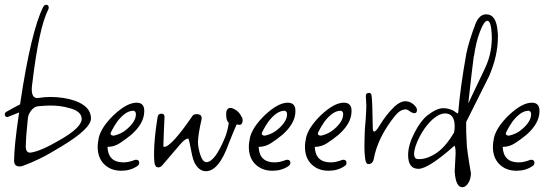

<svg xmlns="http://www.w3.org/2000/svg" viewBox="-27 -694 2293 804"><path d="M55 3Q32 3 32 -21Q32 -82 53 -223L5 -204Q-7 -204 -7 -215Q-7 -222 0 -226Q15 -235 29.5 -242.5Q44 -250 57 -257Q80 -412 104.5 -514Q129 -616 154 -665Q159 -674 166 -674Q177 -674 177 -662Q177 -660 176.5 -658Q176 -656 175 -654Q136 -578 108 -343Q107 -336 106.5 -330.5Q106 -325 106 -320Q106 -279 135 -284Q148 -286 159.5 -287Q171 -288 181 -288Q242 -288 287 -272Q354 -248 354 -198Q354 -155 229 -80Q179 -49 139 -29.5Q99 -10 70 0Q63 3 55 3ZM102 -55Q144 -61 224 -108Q315 -160 315 -196Q315 -229 261 -242Q227 -252 185 -252Q178 -252 164.5 -251.5Q151 -251 131 -249Q115 -246 103.5 -231Q92 -216 90 -201Q89 -188 87 -169.5Q85 -151 83 -127L81 -87Q79 -52 102 -55Z M481 21Q437 21 409.5 -6Q382 -33 382 -79Q382 -89 383.5 -99Q385 -109 387 -119Q398 -162 448 -211Q504 -264 545 -264Q579 -264 577 -226Q576 -177 523 -130Q500 -111 475.5 -95Q451 -79 424 -79H423Q426 -14 490 -14Q511 -14 537 -24Q539 -25 543 -25Q556 -25 556 -12Q556 -3 547 2Q519 21 481 21ZM450 -126Q481 -133 503 -152Q542 -185 542 -215V-217Q542 -224 537 -228Q532 -232 530 -230Q499 -230 464 -185Q459 -178 452 -166.5Q445 -155 437 -139Q436 -137 436 -135Q436 -126 450 -126Z M835 23Q806 23 787 -14Q782 -25 778 -41.5Q774 -58 770 -80Q764 -115 760 -114Q747 -112 728 -90L652 -1Q644 7 636 7Q623 7 620 -11Q619 -19 618.5 -28.5Q618 -38 618 -49Q618 -113 633 -204Q635 -218 649 -218Q662 -218 662 -204Q661 -182 659.5 -151.5Q658 -121 657 -81Q659 -79 661 -79Q690 -79 780 -210Q785 -216 796 -216Q821 -216 817 -194Q802 -128 802 -98Q802 -80 810 -51Q821 -15 837 -15Q873 -15 916 -120Q927 -149 931 -180Q920 -188 920 -215Q920 -242 938 -242Q948 -242 962.5 -232Q977 -222 985 -204H986Q989 -197 989 -190Q989 -173 977 -171L964 -173Q959 -162 951 -143Q943 -124 932 -96Q890 23 835 23Z M1114 21Q1070 21 1042.5 -6Q1015 -33 1015 -79Q1015 -89 1016.5 -99Q1018 -109 1020 -119Q1031 -162 1081 -211Q1137 -264 1178 -264Q1212 -264 1210 -226Q1209 -177 1156 -130Q1133 -111 1108.5 -95Q1084 -79 1057 -79H1056Q1059 -14 1123 -14Q1144 -14 1170 -24Q1172 -25 1176 -25Q1189 -25 1189 -12Q1189 -3 1180 2Q1152 21 1114 21ZM1083 -126Q1114 -133 1136 -152Q1175 -185 1175 -215V-217Q1175 -224 1170 -228Q1165 -232 1163 -230Q1132 -230 1097 -185Q1092 -178 1085 -166.5Q1078 -155 1070 -139Q1069 -137 1069 -135Q1069 -126 1083 -126Z M1349 21Q1305 21 1277.5 -6Q1250 -33 1250 -79Q1250 -89 1251.5 -99Q1253 -109 1255 -119Q1266 -162 1316 -211Q1372 -264 1413 -264Q1447 -264 1445 -226Q1444 -177 1391 -130Q1368 -111 1343.5 -95Q1319 -79 1292 -79H1291Q1294 -14 1358 -14Q1379 -14 1405 -24Q1407 -25 1411 -25Q1424 -25 1424 -12Q1424 -3 1415 2Q1387 21 1349 21ZM1318 -126Q1349 -133 1371 -152Q1410 -185 1410 -215V-217Q1410 -224 1405 -228Q1400 -232 1398 -230Q1367 -230 1332 -185Q1327 -178 1320 -166.5Q1313 -155 1305 -139Q1304 -137 1304 -135Q1304 -126 1318 -126Z M1515 -7Q1505 -7 1502 -30.5Q1499 -54 1499 -79Q1499 -95 1499.5 -108.5Q1500 -122 1500 -129Q1500 -139 1501 -154.5Q1502 -170 1504 -190Q1507 -231 1507 -252Q1507 -262 1506 -271.5Q1505 -281 1505 -289V-293Q1505 -305 1518 -305Q1528 -305 1529 -293Q1531 -282 1532 -248Q1533 -214 1534 -158Q1534 -143 1540 -143Q1547 -143 1561 -166Q1590 -214 1624 -247Q1649 -270 1670 -270Q1695 -270 1713 -248Q1719 -241 1719 -233Q1719 -220 1708 -220Q1704 -220 1699 -223L1698 -222Q1679 -236 1673 -236Q1649 -236 1628 -210Q1555 -120 1538 -28Q1534 -7 1515 -7Z M1909 90Q1881 90 1877 23L1880 -33Q1883 -75 1876 -84Q1767 13 1725 13Q1682 13 1682 -45Q1682 -87 1709 -139Q1735 -189 1763 -211Q1802 -241 1829 -241Q1850 -241 1871 -231Q1873 -230 1875.5 -228Q1878 -226 1881 -224Q1888 -219 1889 -219Q1892 -219 1892 -225Q1896 -275 1904.5 -336.5Q1913 -398 1926 -471Q1931 -495 1940.5 -526Q1950 -557 1964 -594Q1980 -634 2009 -634Q2052 -634 2057 -560Q2058 -555 2058 -549.5Q2058 -544 2058 -539Q2058 -461 2021 -375L1925 -183Q1924 -149 1928 -82Q1929 -72 1931.5 -53.5Q1934 -35 1937 -16Q1940 3 1942.5 16.5Q1945 30 1945 31Q1945 55 1934 72.5Q1923 90 1909 90ZM1934 -261 2001 -402Q2021 -443 2027.5 -480.5Q2034 -518 2032 -552Q2029 -607 2014 -607Q2000 -607 1983 -562Q1974 -539 1968 -513.5Q1962 -488 1958 -460L1957 -459Q1953 -427 1947 -377.5Q1941 -328 1934 -261ZM1721 -28Q1755 -25 1794 -49Q1817 -63 1836.5 -85.5Q1856 -108 1873 -137H1874Q1877 -151 1877 -164Q1877 -219 1837 -219Q1808 -219 1773 -183Q1748 -156 1731 -123Q1707 -77 1707 -49Q1707 -30 1721 -28Z M2136 21Q2092 21 2064.5 -6Q2037 -33 2037 -79Q2037 -89 2038.5 -99Q2040 -109 2042 -119Q2053 -162 2103 -211Q2159 -264 2200 -264Q2234 -264 2232 -226Q2231 -177 2178 -130Q2155 -111 2130.5 -95Q2106 -79 2079 -79H2078Q2081 -14 2145 -14Q2166 -14 2192 -24Q2194 -25 2198 -25Q2211 -25 2211 -12Q2211 -3 2202 2Q2174 21 2136 21ZM2105 -126Q2136 -133 2158 -152Q2197 -185 2197 -215V-217Q2197 -224 2192 -228Q2187 -232 2185 -230Q2154 -230 2119 -185Q2114 -178 2107 -166.5Q2100 -155 2092 -139Q2091 -137 2091 -135Q2091 -126 2105 -126Z"/></svg>

Font: Square Peg
Style: Regular
Weight: 400
Designer: Robert E. Leuschke
Foundry: Robert E. Leuschke
Version: Version 1.010; ttfautohint (v1.8.4.7-5d5b)